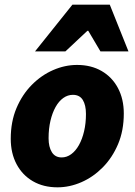

<svg xmlns="http://www.w3.org/2000/svg" viewBox="-20 -790 578 822"><path d="M226 12Q166 12 121 -14Q76 -40 51 -87Q26 -134 26 -196Q26 -269 50.5 -327Q75 -385 116 -426.5Q157 -468 207.5 -490Q258 -512 310 -512Q370 -512 415 -486Q460 -460 485 -413Q510 -366 510 -304Q510 -231 485.5 -173Q461 -115 420 -73.5Q379 -32 328.5 -10Q278 12 226 12ZM244 -116Q266 -116 285 -130Q304 -144 318 -169Q332 -194 340 -228Q348 -262 348 -302Q348 -340 334.5 -362Q321 -384 292 -384Q270 -384 251 -370.5Q232 -357 218 -332Q204 -307 196 -273Q188 -239 188 -198Q188 -161 202 -138.5Q216 -116 244 -116ZM130 -570 290 -770H450L530 -570H410L358 -658H354L260 -570Z"/></svg>

Font: Source Sans 3 ExtraLight Black
Style: Italic
Weight: 900
Italic angle: -11°
Version: Version 3.052;hotconv 1.1.0;makeotfexe 2.6.0